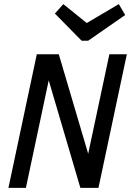

<svg xmlns="http://www.w3.org/2000/svg" viewBox="-20 -914 637 934"><path d="M21 0 159 -650H266L409 -166L512 -650H597L459 0H371L217 -523L106 0ZM377 -716 247 -848 288 -894 402 -802 558 -894 589 -841 409 -716Z"/></svg>

Font: Sometype Mono Medium
Style: Italic
Weight: 500
Italic angle: -12°
Monospace: yes
Designer: Ryoichi Tsunekawa
Foundry: Dharma Type
Version: Version 1.000; ttfautohint (v1.8.3)